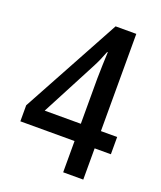

<svg xmlns="http://www.w3.org/2000/svg" viewBox="-134 -804 746 889"><g transform="rotate(20 239.0 -359.0)"><path d="M463 -154V-239H383V-718H281L17 -233V-154H284V0H383V-154ZM284 -462V-239H106L248 -510C262 -536 274 -564 285 -593H288C287 -565 284 -500 284 -462Z"/></g></svg>

Font: Noto Sans Gujarati Condensed Medium
Style: Regular
Weight: 500
Width: 3
Designer: Jelle Bosma - Monotype Design Team, Universal Thirst
Foundry: Monotype Imaging Inc.
Version: Version 2.106